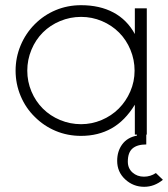

<svg xmlns="http://www.w3.org/2000/svg" viewBox="-20 -518 647 739"><path d="M607 174Q574 201 535 201Q493 201 462 172.5Q431 144 431 101Q431 64 450.5 37.5Q470 11 507 4V0H499V-115Q461 -53 409.5 -24Q358 5 292 5Q240 5 194.5 -14Q149 -33 114 -68Q79 -102 59.5 -148.5Q40 -195 40 -246Q40 -297 59.5 -343.5Q79 -390 114 -425Q149 -460 194.5 -479Q240 -498 292 -498Q364 -498 416.5 -470Q469 -442 499 -387V-486H545V0H543V38Q508 38 490 53.5Q472 69 472 104Q472 130 490 146Q508 162 534 162Q559 162 580 148ZM498 -246Q498 -288 482 -326.5Q466 -365 438 -393Q410 -421 372 -437Q334 -453 292 -453Q250 -453 211.5 -437Q173 -421 145 -393Q117 -365 101 -326.5Q85 -288 85 -246Q85 -204 101 -166Q117 -128 145 -100Q173 -72 211.5 -56Q250 -40 292 -40Q333 -40 371 -56Q409 -72 437 -100Q465 -128 481.5 -166Q498 -204 498 -246Z"/></svg>

Font: Sulphur Point Light
Style: Regular
Weight: 300
Designer: Noponies / Dale Sattler
Foundry: Noponies
Version: Version 1.000; ttfautohint (v1.8)